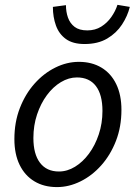

<svg xmlns="http://www.w3.org/2000/svg" viewBox="-20 -750 554 782"><path d="M212.1 12Q159 12 120.1 -11.5Q81.1 -34.9 59.8 -78.8Q38.6 -122.6 38.6 -183.4Q38.6 -252.6 60.9 -309.9Q83.2 -367.3 120.7 -409.4Q158.3 -451.6 205.3 -474.8Q252.3 -498.1 301.2 -498.1Q354.2 -498.1 393.2 -474.6Q432.2 -451.2 453.4 -407.3Q474.6 -363.5 474.6 -302.7Q474.6 -233.5 452.3 -176.2Q430 -118.8 392.5 -76.7Q355 -34.5 308 -11.3Q260.9 12 212.1 12ZM220 -51.5Q254 -51.5 285.6 -70.9Q317.3 -90.3 342.3 -124.1Q367.4 -158 382.3 -202.7Q397.3 -247.5 397.3 -298.2Q397.3 -364.6 370.5 -399.6Q343.8 -434.6 293.3 -434.6Q259.9 -434.6 227.9 -415.4Q196 -396.2 170.9 -362.3Q145.9 -328.5 130.9 -283.7Q116 -239 116 -187.9Q116 -122.4 142.9 -87Q169.9 -51.5 220 -51.5ZM324.4 -570.7Q276.9 -570.7 248.6 -591Q220.4 -611.3 207.9 -645.9Q195.4 -680.4 195.4 -721.9L248.6 -729Q248.6 -701.6 256.9 -678.2Q265.2 -654.8 284 -640.5Q302.8 -626.2 335.6 -626.2Q367.8 -626.2 392.2 -641.5Q416.7 -656.8 433.4 -680.7Q450.2 -704.6 458.4 -730.3L508.7 -721.9Q499.7 -685 477.1 -650.3Q454.5 -615.5 416.8 -593.1Q379.1 -570.7 324.4 -570.7Z"/></svg>

Font: Source Sans 3
Style: Italic
Weight: 200
Italic angle: -11°
Designer: Paul D. Hunt
Foundry: Adobe
Version: Version 3.046;hotconv 1.0.118;makeotfexe 2.5.65603